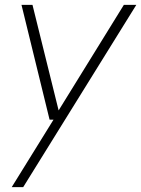

<svg xmlns="http://www.w3.org/2000/svg" viewBox="-20 -546 578 786"><path d="M28 220 199 -56H183L68 -526H113L220 -94L487 -526H538L75 220Z"/></svg>

Font: DM Sans 9pt ExtraLight
Style: Italic
Weight: 250
Italic angle: -10°
Version: Version 4.004;gftools[0.9.30]